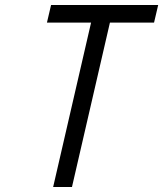

<svg xmlns="http://www.w3.org/2000/svg" viewBox="-20 -751 655 771"><path d="M345.7 -660.2H168.5L185.1 -731H615.2L598.6 -660.2H421.4L269 0H193.4Z"/></svg>

Font: Glacial Indifference
Style: Italic
Weight: 400
Designer: Alfredo Marco Pradil
Foundry: Alfredo Marco Pradil
Version: Version 1.312